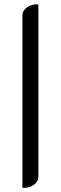

<svg xmlns="http://www.w3.org/2000/svg" viewBox="-20 -719 285 900"><path d="M85 161C122 166 160 141 160 110V-698C123 -703 85 -678 85 -647Z"/></svg>

Font: Mesarto
Style: Regular
Weight: 700
Designer: Mohamed Gaber
Foundry: Kief Type Foundry
Version: Version 2.020